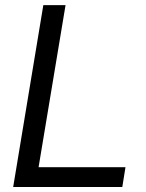

<svg xmlns="http://www.w3.org/2000/svg" viewBox="-20 -748 582 768"><path d="M32.7 0 153.3 -727.5H242.2L134.3 -79.1H481.9L469.2 0Z"/></svg>

Font: Inter 28pt
Style: Italic
Weight: 400
Italic angle: -9.3988°
Designer: Rasmus Andersson
Foundry: rsms
Version: Version 4.001;git-66647c0bb